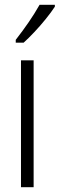

<svg xmlns="http://www.w3.org/2000/svg" viewBox="-20 -785 250 805"><path d="M121 0H68V-532H121ZM210 -757Q195 -734 172 -705.5Q149 -677 124 -650.5Q99 -624 79 -606H46V-618Q77 -658 101 -693Q125 -728 146 -765H210Z"/></svg>

Font: Noto Sans Lao UI ExtCond Light
Style: Regular
Weight: 300
Width: 2
Designer: Monotype Design Team
Foundry: Monotype Imaging Inc.
Version: Version 2.000; ttfautohint (v1.8.4.7-5d5b)